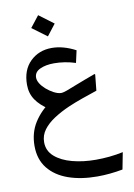

<svg xmlns="http://www.w3.org/2000/svg" viewBox="-97 -614 711 1021"><g transform="rotate(-10 258.0 -103.5)"><path d="M344.7 346.2Q256.8 346.2 188.7 322.3Q120.6 298.3 81.8 249.8Q43 201.2 43 128.4Q43 57.6 77.6 2.9Q112.3 -51.8 169.4 -89.8L155.3 -51.3Q107.9 -81.5 84 -116.9Q60.1 -152.3 60.1 -198.7Q60.1 -278.3 106.7 -323.7Q153.3 -369.1 223.1 -369.1Q284.7 -369.1 351.6 -334L336.9 -268.1Q308.6 -277.3 278.8 -282Q249 -286.6 221.2 -286.6Q176.3 -286.6 145.3 -272.2Q114.3 -257.8 114.3 -228Q114.3 -212.4 125 -195.3Q135.7 -178.2 153.6 -162.8Q171.4 -147.5 191.4 -136.7Q202.6 -130.9 212.6 -127.7Q222.7 -124.5 231.9 -124.5Q238.3 -124.5 247.6 -127Q256.8 -129.4 264.2 -132.3Q288.1 -141.6 314.7 -151.9Q341.3 -162.1 368.7 -172.6Q396 -183.1 423.3 -192.9L426.8 -190.4L418 -104Q377.4 -90.3 336.9 -76.2Q296.4 -62 260.3 -46.4Q215.8 -26.9 178.7 -2.9Q141.6 21 119.1 50.8Q96.7 80.6 96.7 118.2Q96.7 164.6 132.1 195.6Q167.5 226.6 225.6 241.9Q283.7 257.3 352.5 257.3Q388.7 257.3 425.8 253.7Q462.9 250 499.5 242.2L481.9 333Q411.1 346.2 344.7 346.2ZM214.4 -433.1 134.8 -492.2 182.6 -553.2 261.7 -494.1Z"/></g></svg>

Font: Markazi Text Medium
Style: Regular
Weight: 500
Designer: Borna Izadpanah (Arabic designer), Fiona Ross (Arabic design director) and Florian Runge (Latin designer)
Foundry: Borna Izadpanah and Florian Runge
Version: Version 1.001